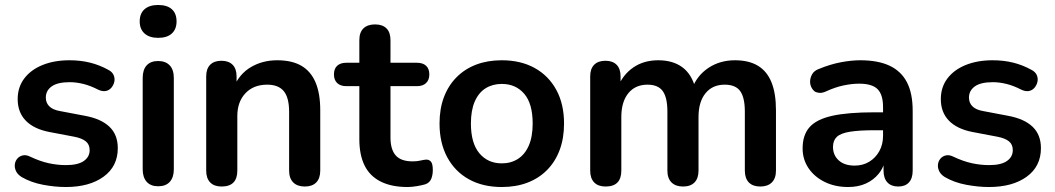

<svg xmlns="http://www.w3.org/2000/svg" viewBox="-20 -741 4235 771"><path d="M244 10Q201 10 153 1Q105 -8 67 -30Q51 -40 44.5 -53.5Q38 -67 39.5 -80.5Q41 -94 49.5 -104Q58 -114 71.5 -117Q85 -120 101 -112Q141 -93 176 -85.5Q211 -78 245 -78Q293 -78 316.5 -94.5Q340 -111 340 -138Q340 -161 324.5 -173.5Q309 -186 278 -192L178 -211Q116 -223 83.5 -256.5Q51 -290 51 -343Q51 -391 77.5 -426Q104 -461 151 -480Q198 -499 259 -499Q303 -499 341.5 -489.5Q380 -480 416 -460Q431 -452 436.5 -439Q442 -426 439 -412.5Q436 -399 427 -388.5Q418 -378 404.5 -375.5Q391 -373 374 -381Q343 -397 314.5 -404Q286 -411 260 -411Q211 -411 187.5 -394Q164 -377 164 -349Q164 -328 178 -314Q192 -300 221 -295L321 -276Q386 -264 419.5 -232Q453 -200 453 -146Q453 -73 396 -31.5Q339 10 244 10Z M615 7Q585 7 569 -11Q553 -29 553 -61V-428Q553 -461 569 -478.5Q585 -496 615 -496Q645 -496 661.5 -478.5Q678 -461 678 -428V-61Q678 -29 662 -11Q646 7 615 7ZM615 -589Q580 -589 560.5 -606.5Q541 -624 541 -655Q541 -687 560.5 -704Q580 -721 615 -721Q651 -721 670 -704Q689 -687 689 -655Q689 -624 670 -606.5Q651 -589 615 -589Z M870 8Q840 8 824 -8.5Q808 -25 808 -56V-434Q808 -465 824 -481Q840 -497 869 -497Q898 -497 914 -481Q930 -465 930 -434V-366L919 -391Q941 -444 987.5 -471.5Q1034 -499 1093 -499Q1152 -499 1190 -477Q1228 -455 1247 -410.5Q1266 -366 1266 -298V-56Q1266 -25 1250 -8.5Q1234 8 1204 8Q1174 8 1157.5 -8.5Q1141 -25 1141 -56V-292Q1141 -349 1119.5 -375Q1098 -401 1053 -401Q998 -401 965.5 -366.5Q933 -332 933 -275V-56Q933 8 870 8Z M1617 10Q1552 10 1508.5 -12Q1465 -34 1444 -76.5Q1423 -119 1423 -182V-395H1371Q1347 -395 1334 -407.5Q1321 -420 1321 -442Q1321 -465 1334 -477Q1347 -489 1371 -489H1423V-580Q1423 -611 1439.5 -627Q1456 -643 1486 -643Q1516 -643 1532 -627Q1548 -611 1548 -580V-489H1654Q1678 -489 1691 -477Q1704 -465 1704 -442Q1704 -420 1691 -407.5Q1678 -395 1654 -395H1548V-189Q1548 -141 1569 -117Q1590 -93 1637 -93Q1654 -93 1667 -96Q1680 -99 1690 -100Q1702 -101 1710 -92.5Q1718 -84 1718 -58Q1718 -38 1711.5 -22.5Q1705 -7 1688 -1Q1675 3 1654 6.5Q1633 10 1617 10Z M1995 10Q1919 10 1863 -21Q1807 -52 1776 -109.5Q1745 -167 1745 -245Q1745 -304 1762.5 -350.5Q1780 -397 1813 -430.5Q1846 -464 1892 -481.5Q1938 -499 1995 -499Q2071 -499 2127 -468Q2183 -437 2214 -380Q2245 -323 2245 -245Q2245 -186 2227.5 -139Q2210 -92 2177 -58.5Q2144 -25 2098 -7.5Q2052 10 1995 10ZM1995 -85Q2032 -85 2060 -103Q2088 -121 2103.5 -156.5Q2119 -192 2119 -245Q2119 -325 2085 -364.5Q2051 -404 1995 -404Q1958 -404 1930 -386.5Q1902 -369 1886.5 -333.5Q1871 -298 1871 -245Q1871 -166 1905 -125.5Q1939 -85 1995 -85Z M2412 8Q2382 8 2366 -8.5Q2350 -25 2350 -56V-434Q2350 -465 2366 -481Q2382 -497 2411 -497Q2440 -497 2456 -481Q2472 -465 2472 -434V-361L2461 -391Q2481 -441 2523 -470Q2565 -499 2623 -499Q2682 -499 2720 -471Q2758 -443 2773 -385H2759Q2779 -438 2825 -468.5Q2871 -499 2931 -499Q2987 -499 3023.5 -477Q3060 -455 3078 -410.5Q3096 -366 3096 -298V-56Q3096 -25 3079.5 -8.5Q3063 8 3033 8Q3003 8 2987 -8.5Q2971 -25 2971 -56V-293Q2971 -349 2952.5 -375Q2934 -401 2890 -401Q2841 -401 2813 -366.5Q2785 -332 2785 -271V-56Q2785 -25 2769 -8.5Q2753 8 2723 8Q2693 8 2676.5 -8.5Q2660 -25 2660 -56V-293Q2660 -349 2641.5 -375Q2623 -401 2580 -401Q2531 -401 2503 -366.5Q2475 -332 2475 -271V-56Q2475 8 2412 8Z M3386 10Q3333 10 3291.5 -10.5Q3250 -31 3226.5 -66Q3203 -101 3203 -145Q3203 -199 3231 -230.5Q3259 -262 3322 -276Q3385 -290 3491 -290H3526V-311Q3526 -361 3504 -383Q3482 -405 3430 -405Q3401 -405 3367.5 -398Q3334 -391 3297 -374Q3284 -368 3273 -368Q3268 -368 3258.5 -370.5Q3249 -373 3241 -385.5Q3233 -398 3233 -413Q3233 -428 3241 -442.5Q3249 -457 3268 -464Q3314 -483 3356.5 -491Q3399 -499 3434 -499Q3506 -499 3552.5 -477Q3599 -455 3622 -410.5Q3645 -366 3645 -296V-56Q3645 -25 3630 -8.5Q3615 8 3587 8Q3559 8 3543.5 -8.5Q3528 -25 3528 -56V-77Q3521 -59 3509 -44Q3488 -18 3457 -4Q3426 10 3386 10ZM3393 -212Q3356 -206 3340.5 -191.5Q3325 -177 3325 -151Q3325 -118 3348 -97Q3371 -76 3412 -76Q3445 -76 3470.5 -91.5Q3496 -107 3511 -134Q3526 -161 3526 -196V-218H3492Q3430 -218 3393 -212Z M3951 10Q3908 10 3860 1Q3812 -8 3774 -30Q3758 -40 3751.5 -53.5Q3745 -67 3746.5 -80.5Q3748 -94 3756.5 -104Q3765 -114 3778.5 -117Q3792 -120 3808 -112Q3848 -93 3883 -85.5Q3918 -78 3952 -78Q4000 -78 4023.5 -94.5Q4047 -111 4047 -138Q4047 -161 4031.5 -173.5Q4016 -186 3985 -192L3885 -211Q3823 -223 3790.5 -256.5Q3758 -290 3758 -343Q3758 -391 3784.5 -426Q3811 -461 3858 -480Q3905 -499 3966 -499Q4010 -499 4048.5 -489.5Q4087 -480 4123 -460Q4138 -452 4143.5 -439Q4149 -426 4146 -412.5Q4143 -399 4134 -388.5Q4125 -378 4111.5 -375.5Q4098 -373 4081 -381Q4050 -397 4021.5 -404Q3993 -411 3967 -411Q3918 -411 3894.5 -394Q3871 -377 3871 -349Q3871 -328 3885 -314Q3899 -300 3928 -295L4028 -276Q4093 -264 4126.5 -232Q4160 -200 4160 -146Q4160 -73 4103 -31.5Q4046 10 3951 10Z"/></svg>

Font: Nunito
Style: Bold
Weight: 700
Designer: Vernon Adams
Foundry: Vernon Adams
Version: Version 3.602